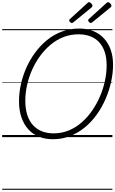

<svg xmlns="http://www.w3.org/2000/svg" viewBox="-20 -1263 1061 1768"><path d="M467 19Q396 19 338 -4.5Q280 -28 239.5 -73.5Q199 -119 177 -183.5Q155 -248 155 -331Q155 -406 172 -484.5Q189 -563 222 -637.5Q255 -712 303 -777.5Q351 -843 412.5 -893.5Q474 -944 549 -972Q624 -1000 709 -1000Q781 -1000 838.5 -977Q896 -954 936.5 -910.5Q977 -867 999 -805.5Q1021 -744 1021 -666Q1021 -591 1003.5 -511Q986 -431 953 -354Q920 -277 872 -209.5Q824 -142 762.5 -91Q701 -40 627 -10.5Q553 19 467 19ZM474 -35Q549 -35 614 -62Q679 -89 733 -136.5Q787 -184 829.5 -246Q872 -308 902 -378.5Q932 -449 947 -521.5Q962 -594 962 -662Q962 -731 944.5 -784Q927 -837 893.5 -873.5Q860 -910 812 -928.5Q764 -947 703 -947Q629 -947 564 -921.5Q499 -896 444.5 -850Q390 -804 347 -744.5Q304 -685 274 -616.5Q244 -548 228.5 -476Q213 -404 213 -335Q213 -263 230.5 -207Q248 -151 282 -112.5Q316 -74 364.5 -54.5Q413 -35 474 -35ZM641 -1051Q634 -1051 625.5 -1059.5Q617 -1068 617 -1075Q617 -1078 618 -1080.5Q619 -1083 623 -1087L784 -1234Q789 -1238 791.5 -1240.5Q794 -1243 799 -1243Q806 -1243 813.5 -1237.5Q821 -1232 826 -1224.5Q831 -1217 831 -1211Q831 -1207 830 -1203.5Q829 -1200 824 -1195L656 -1058Q651 -1055 648 -1053Q645 -1051 641 -1051ZM817 -1051Q809 -1051 800.5 -1059.5Q792 -1068 792 -1075Q792 -1078 792.5 -1080.5Q793 -1083 797 -1087L959 -1234Q963 -1238 966.5 -1240.5Q970 -1243 974 -1243Q981 -1243 988.5 -1237.5Q996 -1232 1001 -1224.5Q1006 -1217 1006 -1211Q1006 -1207 1005 -1203.5Q1004 -1200 998 -1195L830 -1058Q826 -1055 823 -1053Q820 -1051 817 -1051ZM0 475H1015V485H0ZM0 -20H1015V0H0ZM0 -505H1015V-500H0ZM0 -995H1015V-985H0Z"/></svg>

Font: Playwrite SK Guides
Style: Regular
Weight: 400
Designer: Veronika Burian, José Scaglione
Foundry: TypeTogether
Version: Version 1.003